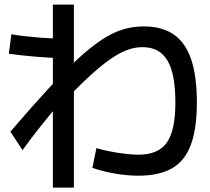

<svg xmlns="http://www.w3.org/2000/svg" viewBox="-20 -807 920 843"><path d="M212.2 16.7V-786.7H304.4V16.7ZM250 -552.2Q226.7 -552.2 196.1 -553.9Q165.6 -555.6 133.9 -558.3Q102.2 -561.1 72.2 -564.4Q42.2 -567.8 18.9 -571.1L30 -656.7Q52.2 -652.2 82.2 -648.9Q112.2 -645.6 143.9 -642.8Q175.6 -640 205 -638.9Q234.4 -637.8 258.9 -637.8ZM385.6 -70 403.3 -156.7Q428.9 -148.9 462.8 -142.2Q496.7 -135.6 530 -131.7Q563.3 -127.8 587.8 -127.8Q674.4 -127.8 712.2 -180.6Q750 -233.3 750 -356.7Q750 -483.3 715 -541.7Q680 -600 605.6 -600Q571.1 -600 536.1 -586.7Q501.1 -573.3 459.4 -543.9Q417.8 -514.4 365.6 -465.6Q313.3 -416.7 245.6 -345.6H234.4Q198.9 -303.3 158.9 -253.3Q118.9 -203.3 78.9 -147.8L25.6 -228.9Q118.9 -337.8 191.1 -416.1Q263.3 -494.4 321.1 -547.8Q378.9 -601.1 427.2 -632.8Q475.6 -664.4 520 -677.8Q564.4 -691.1 611.1 -691.1Q691.1 -691.1 742.8 -655.6Q794.4 -620 819.4 -546.1Q844.4 -472.2 844.4 -356.7Q844.4 -243.3 818.3 -172.2Q792.2 -101.1 735.6 -68.3Q678.9 -35.6 587.8 -35.6Q540 -35.6 487.2 -44.4Q434.4 -53.3 385.6 -70Z"/></svg>

Font: Paperlogy 5 Medium
Style: Regular
Weight: 500
Designer: redesigned by Lee Juim, glyphs from Gmarket Sans & Montserrat
Foundry: PT&
Version: Version 1.001